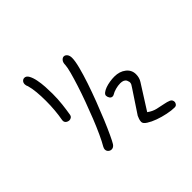

<svg xmlns="http://www.w3.org/2000/svg" viewBox="-186 -782 1177 1177"><g transform="rotate(-45 402.5 -193.0)"><path d="M152.3 -239.3Q158.2 -270.5 161.6 -309.6Q165 -348.6 165 -389.6Q165 -430.7 161.6 -467.3Q158.2 -503.9 150.4 -530.3Q144.5 -542 144.5 -552.7Q144.5 -566.4 152.3 -574.7Q160.2 -583 170.9 -583Q187.5 -583 198.2 -563.5Q209 -543.9 214.8 -514.6Q220.7 -485.4 222.7 -452.1Q224.6 -418.9 224.6 -391.6Q224.6 -344.7 219.7 -302.2Q214.8 -259.8 209 -225.6Q207 -213.9 199.2 -208.5Q191.4 -203.1 183.6 -203.1Q170.9 -203.1 161.1 -210.4Q151.4 -217.8 151.4 -230.5Q151.4 -236.3 152.3 -239.3ZM603.5 -126Q592.8 -143.6 563.5 -143.6Q543 -143.6 521.5 -137.7Q500 -131.8 484.4 -122.1Q478.5 -119.1 473.6 -119.1Q460.9 -119.1 454.1 -129.9Q447.3 -140.6 447.3 -151.4Q447.3 -161.1 458.5 -169.9Q469.7 -178.7 487.3 -185.1Q504.9 -191.4 525.9 -194.8Q546.9 -198.2 566.4 -198.2Q611.3 -198.2 641.1 -174.8Q670.9 -151.4 670.9 -114.3Q670.9 -84 656.2 -61.5L554.7 98.6Q581.1 118.2 609.9 125Q638.7 131.8 662.6 136.2Q686.5 140.6 702.6 147.5Q718.8 154.3 718.8 174.8Q716.8 184.6 710.9 190.9Q705.1 197.3 693.4 197.3Q668 197.3 632.3 189.9Q596.7 182.6 564.5 170.9Q532.2 159.2 509.3 144.5Q486.3 129.9 486.3 115.2Q486.3 104.5 490.2 92.8Q494.1 81.1 498 73.2L593.8 -71.3Q601.6 -82 605.5 -89.8Q609.4 -97.7 609.4 -105.5Q609.4 -110.4 607.4 -114.7Q605.5 -119.1 603.5 -126ZM214.8 57.6Q230.5 31.2 250.5 -12.2Q270.5 -55.7 291 -106.9Q311.5 -158.2 331.5 -212.9Q351.6 -267.6 367.2 -316.4Q382.8 -365.2 393.1 -403.3Q403.3 -441.4 404.3 -460Q404.3 -482.4 414.1 -493.7Q423.8 -504.9 434.6 -504.9Q446.3 -504.9 455.6 -493.7Q464.8 -482.4 464.8 -461.9Q464.8 -435.5 452.6 -388.2Q440.4 -340.8 421.4 -284.2Q402.3 -227.5 379.4 -167.5Q356.4 -107.4 334.5 -54.7Q312.5 -2 294.4 36.6Q276.4 75.2 267.6 88.9Q255.9 106.4 239.3 106.4Q227.5 106.4 218.3 98.1Q209 89.8 209 76.2Q209 68.4 214.8 57.6Z"/></g></svg>

Font: Hi Melody Cyrillic
Style: Regular
Weight: 400
Version: Version 0.90 April 10, 2018